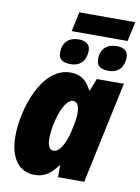

<svg xmlns="http://www.w3.org/2000/svg" viewBox="-97 -952 747 1027"><g transform="rotate(10 276.5 -439.0)"><path d="M226 -782H530L553 -888H249ZM250 -607C306 -607 334 -643 334 -695C334 -732 305 -745 272 -745C219 -745 185 -715 185 -659C185 -620 210 -607 250 -607ZM456 -607C512 -607 540 -644 540 -695C540 -733 512 -745 478 -745C425 -745 391 -715 391 -659C391 -621 416 -607 456 -607ZM164 10C221 10 255 -21 286 -63H290V0H432L550 -553H403L377 -486H373C349 -538 312 -563 260 -563C99 -563 27 -316 27 -179C27 -49 85 10 164 10ZM240 -135C219 -135 208 -157 208 -197C208 -279 248 -416 299 -416C322 -416 333 -394 333 -355C333 -336 331 -314 322 -273C310 -210 282 -135 240 -135Z"/></g></svg>

Font: Noto Sans UI SemiCondensed Black
Style: Italic
Weight: 900
Width: 4
Italic angle: -372°
Designer: Monotype Design Team
Foundry: Monotype Imaging Inc.
Version: Version 1.901